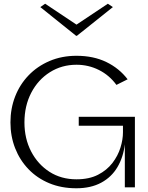

<svg xmlns="http://www.w3.org/2000/svg" viewBox="-20 -1004 791 1029"><path d="M389 5Q309 5 244 -22Q179 -49 132.5 -97.5Q86 -146 61 -210Q36 -274 36 -348Q36 -422 61 -486.5Q86 -551 133 -600Q180 -649 245.5 -677Q311 -705 390 -705Q481 -705 550 -671.5Q619 -638 664 -579L604 -549Q566 -601 510 -629Q454 -657 390 -657Q311 -657 247.5 -617Q184 -577 147.5 -507Q111 -437 111 -348Q111 -261 147 -192Q183 -123 245.5 -83Q308 -43 390 -43Q458 -43 505.5 -67.5Q553 -92 582.5 -130.5Q612 -169 625.5 -212.5Q639 -256 639 -295V-330H402V-378H703V0H649V-231Q641 -162 609.5 -108.5Q578 -55 522.5 -25Q467 5 389 5ZM222 -984 390 -872 558 -984 585 -966 392 -812H388L196 -966Z"/></svg>

Font: Panamera
Style: Regular
Weight: 400
Designer: Bastien Sozeau
Foundry: NBR — Bastien Sozeau
Version: Version 3.002; ttfautohint (v1.8.4.7-5d5b);gftools[0.9.33]